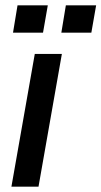

<svg xmlns="http://www.w3.org/2000/svg" viewBox="-20 -703 382 723"><path d="M23 0H125L213 -500H111ZM29 -580H142L160 -683H46ZM211 -580H324L342 -683H228Z"/></svg>

Font: Uncut Sans Medium
Style: Italic
Weight: 500
Italic angle: -10°
Designer: Kasper Nordkvist
Foundry: Uncut Type
Version: Version 1.111;FEAKit 1.0